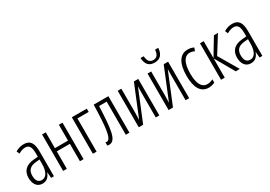

<svg xmlns="http://www.w3.org/2000/svg" viewBox="14 -1580 3404 2425"><g transform="rotate(-30 1715.5 -368.0)"><path d="M195 -542C153 -542 110 -530 73 -507L91 -465C129 -487 162 -496 189 -496C248 -496 272 -459 272 -358V-315L211 -310C99 -301 36 -245 36 -140C36 -61 72 10 156 10C222 10 255 -31 275 -84H277L284 0H325V-360C325 -485 288 -542 195 -542ZM273 -274V-216C273 -106 240 -34 170 -34C120 -34 91 -70 91 -141C91 -220 131 -261 217 -269Z M513 -532H459V0H513V-254H704V0H757V-532H704V-301H513Z M1111 -532H893V0H947V-484H1111Z M1426 0V-532H1212C1203 -210 1187 -43 1122 -43C1114 -43 1108 -44 1102 -47V1C1112 4 1120 5 1130 5C1234 5 1249 -160 1262 -483H1373V0Z M1615 -532H1562V0H1626L1812 -454C1810 -416 1810 -375 1810 -337V0H1862V-532H1798L1612 -77C1614 -112 1615 -147 1615 -181Z M2277 -746H2231C2224 -676 2200 -643 2147 -643C2097 -643 2071 -672 2064 -746H2018C2025 -649 2067 -606 2147 -606C2229 -606 2271 -655 2277 -746ZM2050 -532H1997V0H2061L2247 -454C2245 -416 2245 -375 2245 -337V0H2297V-532H2233L2047 -77C2049 -112 2050 -147 2050 -181Z M2581 10C2609 10 2645 2 2670 -12V-59C2642 -46 2614 -38 2587 -38C2502 -38 2464 -122 2464 -262C2464 -416 2510 -494 2590 -494C2612 -494 2635 -488 2656 -476L2674 -521C2649 -535 2621 -542 2586 -542C2471 -542 2409 -441 2409 -261C2409 -88 2465 10 2581 10Z M2965 -532 2816 -284V-532H2762V0H2816V-280L2976 0H3036L2869 -284L3024 -532Z M3235 -542C3193 -542 3150 -530 3113 -507L3131 -465C3169 -487 3202 -496 3229 -496C3288 -496 3312 -459 3312 -358V-315L3251 -310C3139 -301 3076 -245 3076 -140C3076 -61 3112 10 3196 10C3262 10 3295 -31 3315 -84H3317L3324 0H3365V-360C3365 -485 3328 -542 3235 -542ZM3313 -274V-216C3313 -106 3280 -34 3210 -34C3160 -34 3131 -70 3131 -141C3131 -220 3171 -261 3257 -269Z"/></g></svg>

Font: Noto Sans UI Condensed Light
Style: Regular
Weight: 300
Width: 3
Designer: Monotype Design Team
Foundry: Monotype Imaging Inc.
Version: Version 1.901